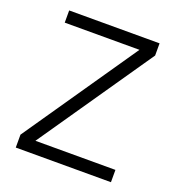

<svg xmlns="http://www.w3.org/2000/svg" viewBox="-124 -779 820 882"><g transform="rotate(20 286.0 -338.0)"><path d="M49.8 0V-63L430.2 -616.2H64.9V-675.8H506.8V-616.2L124 -60.1H515.1V0Z"/></g></svg>

Font: Clear Sans Light
Style: Regular
Weight: 300
Foundry: Intel Corporation
Version: Version 1.00